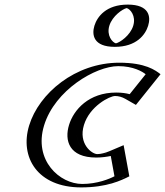

<svg xmlns="http://www.w3.org/2000/svg" viewBox="-20 -801 719 836"><path d="M519.5 -31 497.1 -154C497.1 -154 456.7 -130 403.7 -130C336.7 -130 298.9 -186 320.6 -257C342 -327 414.1 -383 481.1 -383C534.1 -383 559.8 -359 559.8 -359L656.8 -480C656.8 -480 613.4 -528 499.4 -528C350.4 -528 178.1 -406 132 -255C86.1 -105 185.4 15 333.4 15C447.4 15 519.5 -31 519.5 -31ZM536.3 -781C587.3 -781 615.7 -740 600.1 -689C584.6 -638 531 -597 480 -597C429 -597 400.6 -638 416.1 -689C431.7 -740 485.3 -781 536.3 -781ZM501.8 -36.3C477.3 -24 419.3 0 338 0C197.5 0 104 -114.4 147 -255C190.3 -396.8 353.5 -513 494.8 -513C576.7 -513 619.9 -487.3 636 -475L559.8 -379.9C545 -388.4 521.7 -398 485.7 -398C410 -398 329.4 -334.9 305.6 -257C281.5 -178.2 323.5 -115 399.2 -115C435.4 -115 466.6 -125.5 484.2 -133ZM531.7 -766C574.4 -766 598.2 -731.7 585.1 -689C572.1 -646.3 527.3 -612 484.6 -612C441.9 -612 418.1 -646.3 431.1 -689C444.2 -731.7 489 -766 531.7 -766ZM501.8 -36.3 484.2 -133C466.6 -125.5 435.4 -115 399.2 -115C323.5 -115 281.5 -178.2 305.6 -257C329.4 -334.9 410 -398 485.7 -398C521.7 -398 545 -388.4 559.8 -379.9L636 -475C619.9 -487.3 576.7 -513 494.8 -513C353.5 -513 190.3 -396.8 147 -255C104 -114.4 197.5 0 338 0C419.3 0 477.3 -24 501.8 -36.3ZM531.7 -766C489 -766 444.2 -731.7 431.1 -689C418.1 -646.3 441.9 -612 484.6 -612C527.3 -612 572.1 -646.3 585.1 -689C598.2 -731.7 574.4 -766 531.7 -766ZM519.6 -30.4 505.5 -23.3C478.9 -10 417.7 15 333.4 15C185.4 15 86.1 -105 132 -255C178.1 -406 350.4 -528 499.4 -528C584.5 -528 630.2 -501.2 647.8 -487.8L657.3 -480.6L560.5 -359.9L549.1 -366.4C535.5 -374.2 514.4 -383 481.1 -383C414.1 -383 342 -327 320.6 -257C298.9 -186 336.8 -130 403.7 -130C437.1 -130 465.8 -139.7 481.8 -146.5L497.3 -153.1ZM536.3 -781C485.3 -781 431.7 -740 416.1 -689C400.6 -638 429 -597 480 -597C531 -597 584.6 -638 600.1 -689C615.7 -740 587.3 -781 536.3 -781ZM478.4 -33.5C456.8 -22.2 403.8 0 338 0C240.3 0 125.3 -102.3 172 -255C219 -408.8 396.5 -513 494.8 -513C560.6 -513 600.5 -489.1 614.2 -477.7L544.7 -391C528.4 -395.2 509.9 -398 485.7 -398C366.6 -398 300.8 -323.3 280.6 -257C260 -189.8 280 -115 399.2 -115C423.4 -115 446.7 -118.5 462.3 -121.9ZM531.6 -765.8C546.9 -762 573.2 -731.7 560.1 -689C547 -646 501.7 -615.9 484.7 -612.2C469.4 -616 443.1 -646.3 456.1 -689C469.3 -732 514.6 -762.1 531.6 -765.8ZM543.1 -33.2 518.3 -168.9 455.3 -142.2C439.8 -135.6 418.7 -130 403.7 -130C380.2 -130 320.3 -174.4 345.6 -257C370.5 -338.7 457.5 -383 481.1 -383C496.8 -383 512.1 -378.3 525.3 -370.8L571.8 -344.2L679 -477.9C656.2 -495.3 613.6 -528 499.4 -528C307.4 -528 149.5 -394 107 -255C64.8 -117 142.6 15 333.4 15C446.2 15 507.8 -15.6 543.1 -33.2ZM536.3 -781C442.2 -781 403.2 -728.3 391.1 -689C379.1 -649.7 386 -597 480 -597C574.1 -597 613.1 -649.7 625.1 -689C637.2 -728.3 630.3 -781 536.3 -781Z"/></svg>

Font: Hussar Outliner
Style: Obl
Weight: 700
Foundry: Cannot Into Space Fonts
Version: Version 0.92